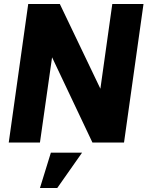

<svg xmlns="http://www.w3.org/2000/svg" viewBox="-20 -717 742 966"><path d="M24 0 122 -697H281L516 -206H476L545 -697H702L604 0H445L212 -492H251L181 0ZM181 229 236 51H393L268 229Z"/></svg>

Font: Hanken Grotesk Black
Style: Italic
Weight: 900
Italic angle: -8°
Designer: Alfredo Marco Pradil
Foundry: Hanken Design Co.
Version: Version 3.013